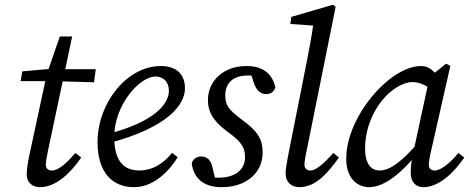

<svg xmlns="http://www.w3.org/2000/svg" viewBox="-20 -760 1937 793"><path d="M65 -425H203.5L368.4 -420L375.5 -474.2H207.6V-477.3L72.1 -465.2L65 -425ZM99.5 -111.1C91.5 -70.3 90.4 -52.8 90.4 -38.4C90.4 -4.1 116.5 13.1 145 13.1C213.4 13.1 273.6 -49 315.5 -109.2L291.3 -128.3C250.6 -80.4 219.8 -55.6 193 -55.6C181.1 -55.6 169.2 -63.5 169.2 -79.5C169.2 -89.5 172.2 -110.3 178.1 -137.1L278.1 -609.3H227L173.3 -454L99.5 -111.1Z M533.6 13.1C607.5 13.1 671.9 -42.6 713.9 -110.8L690.7 -128.9C663.6 -94.7 618.6 -55.9 555.7 -55.9C490.8 -55.9 451.8 -94.9 451.8 -194.4C451.8 -327.2 557.3 -444 622 -444C654.7 -444 677.6 -422.2 677.6 -385.3C677.6 -328.1 612.8 -254.9 425.9 -206.9L429.9 -169C676.6 -234.5 743.9 -329.2 743.9 -394.9C743.9 -454 708.5 -487.3 643.9 -487.3C504.1 -487.3 382.9 -334.3 382.9 -173C382.9 -45.3 446.1 13.1 533.6 13.1Z M874 -1.2 857.1 -70.3C850 -97.8 837.6 -113.8 809.4 -113.8C793 -113.8 776.9 -102.6 771.9 -86.1C779 -25.9 818.4 13.1 895.6 13.1C996.7 13.1 1064.7 -46.2 1064.7 -129.2C1064.7 -187.2 1043.6 -217.3 983.6 -262.4C926.7 -304.4 910.4 -323.6 910.4 -365.6C910.4 -411.3 936.3 -448.2 1004.8 -448.2C1020.8 -448.2 1030.9 -446.3 1041 -443.3L1010.2 -474.1L1028.3 -417.8C1038.5 -387.5 1055.8 -371.4 1078.9 -371.4C1097.3 -371.4 1111.4 -379.8 1117.3 -399C1102.4 -463.9 1057.4 -487.3 997.6 -487.3C901.9 -487.3 838.8 -425 838.8 -346.8C838.8 -283.7 876.7 -247.7 926.9 -210.4C983.7 -169.5 992 -143.5 992 -110.5C992 -58.9 951.3 -26 881.9 -26C864.7 -26 856.5 -28 835.4 -34.8L874 -1.2Z M1216.2 13.1C1286.6 13.1 1336.9 -50 1379.8 -109.2L1356.6 -128.3C1316.8 -82.4 1283.1 -55.6 1262.3 -55.6C1249.3 -55.6 1237.4 -63.5 1237.4 -79.5C1237.4 -89.5 1240.4 -110.3 1246.4 -137.1L1366.4 -732.3L1355.3 -740.4L1183.2 -690.3L1179.2 -661L1296.4 -652.7L1277.4 -683.8C1268.4 -614.7 1255.3 -545.6 1241.3 -476.6L1168.9 -111.7C1162.7 -77 1159.6 -58.6 1159.6 -45.2C1159.6 -6.1 1184.7 13.1 1216.2 13.1Z M1505.3 13.1C1576.2 13.1 1665 -66.5 1734.7 -169.8L1725.8 -192.1C1639.1 -88.7 1589.4 -55.9 1547.7 -55.9C1511.8 -55.9 1487.8 -84.8 1487.8 -145.8C1487.8 -234.3 1525.7 -312.9 1573.7 -362.8C1610.3 -400.4 1651.8 -421.1 1683.6 -421.1C1718.4 -421.1 1752.2 -400.3 1777.1 -379.5L1814 -405.1C1787.9 -450.8 1761.7 -487.3 1718.8 -487.3C1590.3 -487.3 1410 -278.6 1410 -104.5C1410 -22 1457.1 13.1 1505.3 13.1ZM1728.2 13.1C1795.4 13.1 1857.6 -51.1 1897.5 -109.2L1873.3 -128.3C1838.4 -85.4 1799.8 -55.6 1775 -55.6C1762 -55.6 1751.2 -63.5 1751.2 -77.5C1751.2 -89.5 1754.2 -110.3 1760.1 -135.1L1840.1 -488L1822.2 -497.1L1754.2 -441.8L1686.4 -127.7C1679.4 -94.8 1676.4 -73.7 1676.4 -44.8C1676.4 -5.2 1700.6 13.1 1728.2 13.1Z"/></svg>

Font: Source Serif Variable
Style: Italic
Weight: 389
Italic angle: -12°
Designer: Frank Grießhammer
Foundry: Adobe Systems Incorporated
Version: Version 3.001;hotconv 1.0.111;makeotfexe 2.5.65597